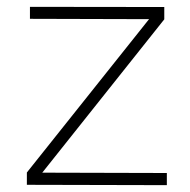

<svg xmlns="http://www.w3.org/2000/svg" viewBox="-20 -540 556 561"><path d="M467.5 1 58.5 0V-36L415.5 -484L67.5 -485V-520L460 -519.5V-483.5L103.5 -35.5L467.5 -34.5Z"/></svg>

Font: Argentum Novus ExtraLight
Style: Regular
Weight: 250
Designer: Julieta Ulanovsky (font) & Cristiano Sobral (main changes)
Foundry: Julieta Ulanovsky (font) & Cristiano Sobral (main changes)
Version: Version 3.00;November 27, 2020;FontCreator 13.0.0.2655 64-bi